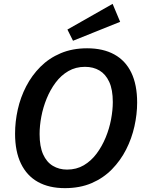

<svg xmlns="http://www.w3.org/2000/svg" viewBox="-20 -963 760 994"><path d="M316 11Q234 11 176.5 -21Q119 -53 88.5 -116Q58 -179 58 -271Q58 -333 72 -396Q86 -459 115.5 -516Q145 -573 189.5 -617.5Q234 -662 294.5 -687.5Q355 -713 431 -713Q514 -713 572 -681Q630 -649 660 -586.5Q690 -524 690 -432Q690 -372 676 -309Q662 -246 633 -189Q604 -132 559.5 -86.5Q515 -41 454.5 -15Q394 11 316 11ZM327 -85Q376 -85 414 -107.5Q452 -130 480 -167.5Q508 -205 527 -251Q546 -297 555 -345Q564 -393 564 -435Q564 -499 545.5 -539Q527 -579 495 -598Q463 -617 420 -617Q372 -617 334 -595Q296 -573 268 -535.5Q240 -498 221.5 -452.5Q203 -407 194 -359.5Q185 -312 185 -269Q185 -205 203 -164.5Q221 -124 253.5 -104.5Q286 -85 327 -85ZM358 -752 329 -810 563 -943 602 -850Z"/></svg>

Font: Bitter Thin SemiBold
Style: Italic
Weight: 600
Italic angle: -9°
Version: Version 2.002